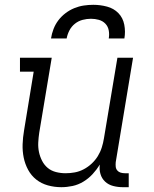

<svg xmlns="http://www.w3.org/2000/svg" viewBox="-20 -770 640 798"><path d="M235 8Q206 8 179 0.5Q152 -7 131 -23.5Q110 -40 97 -64Q84 -88 78.5 -115Q73 -142 74 -170.5Q75 -199 80 -228L120 -472H63V-530H195L143 -218Q140 -198 139 -177.5Q138 -157 142 -138Q146 -119 155 -101.5Q164 -84 178.5 -72Q193 -60 212.5 -55Q232 -50 252 -50Q252 -50 252.5 -50Q253 -50 253 -50Q272 -50 291 -53.5Q310 -57 328 -66.5Q346 -76 361 -90Q376 -104 386.5 -121Q397 -138 403 -157Q409 -176 412 -195L468 -530H533L461 -96Q460 -86 461 -77Q462 -68 467.5 -61.5Q473 -55 481.5 -52.5Q490 -50 499 -50H515V8H490Q470 8 450.5 3Q431 -2 417 -15Q403 -28 397.5 -47Q392 -66 395 -86Q382 -65 365 -46.5Q348 -28 326.5 -15Q305 -2 281.5 3Q258 8 235 8ZM192 -610Q195 -630 202.5 -649.5Q210 -669 222.5 -685.5Q235 -702 252 -715Q269 -728 288.5 -736Q308 -744 328 -747Q348 -750 368 -750Q397 -750 425 -742.5Q453 -735 472 -715.5Q491 -696 496.5 -667.5Q502 -639 497 -610H432Q435 -627 432 -643.5Q429 -660 418 -671.5Q407 -683 391 -687.5Q375 -692 358 -692Q341 -692 323.5 -687.5Q306 -683 291.5 -671.5Q277 -660 268.5 -643.5Q260 -627 257 -610Z"/></svg>

Font: Iosevka Slab Light Extended
Style: Italic
Weight: 300
Width: 7
Italic angle: -9°
Monospace: yes
Designer: Belleve Invis
Foundry: Belleve Invis
Version: Version 11.1.0; ttfautohint (v1.8.3)